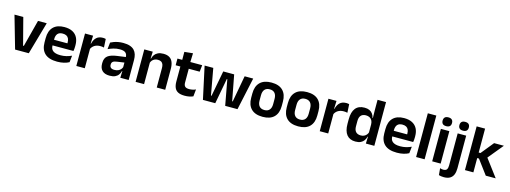

<svg xmlns="http://www.w3.org/2000/svg" viewBox="-10 -1653 7443 2803"><g transform="rotate(15 3712.0 -251.0)"><path d="M263.5 -85 369 -490.5H501L361 0H154L13.5 -490.5H146.5L252 -85Z M791 12Q665 12 603.5 -46Q542 -104 542 -214V-278Q542 -387 599.5 -445.5Q657 -504 766.5 -504Q840.5 -504 890 -478Q939.5 -452 964.2 -404.2Q989 -356.5 989 -290V-272.5Q989 -254.5 987.2 -235.8Q985.5 -217 982.5 -200.5H866.5Q868 -228 868.2 -252.8Q868.5 -277.5 868.5 -297.5Q868.5 -332 857.5 -356.2Q846.5 -380.5 824 -393Q801.5 -405.5 766.5 -405.5Q715 -405.5 690.5 -377Q666 -348.5 666 -296V-250.5L666.5 -236V-197.5Q666.5 -174.5 673.8 -155Q681 -135.5 698 -121.2Q715 -107 743.2 -99Q771.5 -91 814 -91Q860 -91 901.8 -101.2Q943.5 -111.5 981 -129L970 -28Q936.5 -9.5 891.2 1.2Q846 12 791 12ZM610 -200.5V-285.5H956.5V-200.5Z M1204 -285 1171.5 -370.5H1202.5Q1216 -430 1251.5 -464Q1287 -498 1350 -498Q1363 -498 1373.5 -496.2Q1384 -494.5 1392.5 -492L1399.5 -364Q1388.5 -367.5 1374 -369.2Q1359.5 -371 1343.5 -371Q1292.5 -371 1256.8 -348.5Q1221 -326 1204 -285ZM1079.5 0V-490.5H1201.5L1196 -340L1207.5 -335.5V0Z M1744 0 1748.5 -120 1745 -131V-284.5L1744.5 -306.5Q1744.5 -354.5 1718.2 -377Q1692 -399.5 1632.5 -399.5Q1582 -399.5 1537.8 -386.2Q1493.5 -373 1456 -355.5L1467 -457.5Q1489 -469 1517.2 -479.2Q1545.5 -489.5 1580.5 -496Q1615.5 -502.5 1656 -502.5Q1716 -502.5 1757.5 -488.2Q1799 -474 1823.8 -447.5Q1848.5 -421 1859.5 -384.2Q1870.5 -347.5 1870.5 -303V0ZM1583.5 11.5Q1510.5 11.5 1472.2 -25Q1434 -61.5 1434 -129V-143Q1434 -214.5 1478 -248.8Q1522 -283 1617.5 -296L1756.5 -315L1764 -232.5L1636 -214Q1594 -208.5 1576.2 -194Q1558.5 -179.5 1558.5 -151.5V-146.5Q1558.5 -119 1575.8 -103.8Q1593 -88.5 1630 -88.5Q1663 -88.5 1686.5 -99Q1710 -109.5 1725.2 -126.8Q1740.5 -144 1747 -165.5L1765 -102H1743Q1735 -70.5 1717.2 -44.8Q1699.5 -19 1667.5 -3.8Q1635.5 11.5 1583.5 11.5Z M2295 0V-294.5Q2295 -325.5 2286.8 -348Q2278.5 -370.5 2259.5 -383Q2240.5 -395.5 2207.5 -395.5Q2178.5 -395.5 2156.8 -385Q2135 -374.5 2121.2 -356.8Q2107.5 -339 2100.5 -316.5L2080.5 -386.5H2104.5Q2112.5 -419 2131.2 -445Q2150 -471 2182.2 -486.2Q2214.5 -501.5 2263 -501.5Q2319.5 -501.5 2354.5 -480.2Q2389.5 -459 2406.2 -417Q2423 -375 2423 -313V0ZM1975.5 0V-490.5H2103.5L2098.5 -371L2103.5 -360.5V0Z M2718.5 10.5Q2656 10.5 2618.8 -8.2Q2581.5 -27 2565 -65Q2548.5 -103 2548.5 -158.5V-444.5H2675.5V-177.5Q2675.5 -137.5 2693.8 -118.8Q2712 -100 2758 -100Q2785 -100 2810 -105.8Q2835 -111.5 2856 -121L2845 -14Q2820 -2.5 2787.8 4Q2755.5 10.5 2718.5 10.5ZM2477.5 -385.5V-486.5H2851.5L2840.5 -385.5ZM2550 -477 2549.5 -607 2677 -620 2672 -477Z M2993 0 2887 -490.5H3018L3090 -91H3099L3172 -478H3337L3410.5 -91H3419L3492 -490.5H3621.5L3515.5 0H3329.5L3269.5 -324.5L3258.5 -385H3251L3240 -324.5L3179.5 0Z M3897 13.5Q3783 13.5 3724.2 -45Q3665.5 -103.5 3665.5 -211.5V-278Q3665.5 -386.5 3724.2 -445.2Q3783 -504 3897 -504Q4010.5 -504 4069 -445.2Q4127.5 -386.5 4127.5 -278V-211.5Q4127.5 -103.5 4069.2 -45Q4011 13.5 3897 13.5ZM3897 -89Q3947 -89 3973.2 -119Q3999.5 -149 3999.5 -205V-284.5Q3999.5 -341.5 3973.2 -371.8Q3947 -402 3897 -402Q3846.5 -402 3820.2 -371.8Q3794 -341.5 3794 -284.5V-205Q3794 -149 3820.2 -119Q3846.5 -89 3897 -89Z M4434.5 13.5Q4320.5 13.5 4261.8 -45Q4203 -103.5 4203 -211.5V-278Q4203 -386.5 4261.8 -445.2Q4320.5 -504 4434.5 -504Q4548 -504 4606.5 -445.2Q4665 -386.5 4665 -278V-211.5Q4665 -103.5 4606.8 -45Q4548.5 13.5 4434.5 13.5ZM4434.5 -89Q4484.5 -89 4510.8 -119Q4537 -149 4537 -205V-284.5Q4537 -341.5 4510.8 -371.8Q4484.5 -402 4434.5 -402Q4384 -402 4357.8 -371.8Q4331.5 -341.5 4331.5 -284.5V-205Q4331.5 -149 4357.8 -119Q4384 -89 4434.5 -89Z M4883 -285 4850.5 -370.5H4881.5Q4895 -430 4930.5 -464Q4966 -498 5029 -498Q5042 -498 5052.5 -496.2Q5063 -494.5 5071.5 -492L5078.5 -364Q5067.5 -367.5 5053 -369.2Q5038.5 -371 5022.5 -371Q4971.5 -371 4935.8 -348.5Q4900 -326 4883 -285ZM4758.5 0V-490.5H4880.5L4875 -340L4886.5 -335.5V0Z M5298.5 11.5Q5212 11.5 5167 -44.5Q5122 -100.5 5122 -209.5V-277Q5122 -387.5 5167.5 -444.5Q5213 -501.5 5303 -501.5Q5347 -501.5 5377.2 -487.5Q5407.5 -473.5 5426.2 -447.5Q5445 -421.5 5452.5 -386.5H5490L5457.5 -291.5Q5456.5 -326 5443.2 -349.8Q5430 -373.5 5406.5 -386Q5383 -398.5 5351 -398.5Q5302.5 -398.5 5276.8 -370.5Q5251 -342.5 5251 -287V-206Q5251 -151 5276.8 -123Q5302.5 -95 5352 -95Q5380 -95 5402 -105.5Q5424 -116 5438.8 -134.2Q5453.5 -152.5 5460 -175.5L5490.5 -104H5454.5Q5446.5 -72 5428.5 -45.8Q5410.5 -19.5 5379 -4Q5347.5 11.5 5298.5 11.5ZM5455.5 0 5460 -120 5457.5 -148.5V-349L5458 -369.5L5455.5 -510V-661H5583.5V0Z M5925.5 12Q5799.5 12 5738 -46Q5676.5 -104 5676.5 -214V-278Q5676.5 -387 5734 -445.5Q5791.5 -504 5901 -504Q5975 -504 6024.5 -478Q6074 -452 6098.8 -404.2Q6123.5 -356.5 6123.5 -290V-272.5Q6123.5 -254.5 6121.8 -235.8Q6120 -217 6117 -200.5H6001Q6002.5 -228 6002.8 -252.8Q6003 -277.5 6003 -297.5Q6003 -332 5992 -356.2Q5981 -380.5 5958.5 -393Q5936 -405.5 5901 -405.5Q5849.5 -405.5 5825 -377Q5800.5 -348.5 5800.5 -296V-250.5L5801 -236V-197.5Q5801 -174.5 5808.2 -155Q5815.5 -135.5 5832.5 -121.2Q5849.5 -107 5877.8 -99Q5906 -91 5948.5 -91Q5994.5 -91 6036.2 -101.2Q6078 -111.5 6115.5 -129L6104.5 -28Q6071 -9.5 6025.8 1.2Q5980.5 12 5925.5 12ZM5744.5 -200.5V-285.5H6091V-200.5Z M6215 0V-661H6343.5V0Z M6458 0V-490.5H6586V0ZM6522 -548.5Q6485.5 -548.5 6468.2 -565.8Q6451 -583 6451 -613.5V-616Q6451 -646.5 6468.2 -664Q6485.5 -681.5 6522 -681.5Q6558 -681.5 6575.5 -664Q6593 -646.5 6593 -616V-613.5Q6593 -582.5 6575.5 -565.5Q6558 -548.5 6522 -548.5Z M6712 -83.5V-490.5H6840.5V-83.5ZM6776 -548.5Q6739.5 -548.5 6722.2 -565.8Q6705 -583 6705 -613.5V-616Q6705 -646.5 6722.2 -664Q6739.5 -681.5 6776 -681.5Q6812.5 -681.5 6829.8 -664Q6847 -646.5 6847 -616V-613.5Q6847 -582.5 6829.8 -565.5Q6812.5 -548.5 6776 -548.5ZM6679.5 180Q6657.5 180 6638.2 176.8Q6619 173.5 6605 169L6595.5 66.5Q6606.5 71 6619 73.5Q6631.5 76 6644.5 76Q6684.5 76 6698.2 54.8Q6712 33.5 6712 -4.5V-120H6840.5V3.5Q6840.5 57.5 6825 97Q6809.5 136.5 6774.2 158.2Q6739 180 6679.5 180Z M7268 0 7107 -216H7063.5V-299.5H7107.5L7262.5 -490.5H7410.5L7211.5 -249V-275L7418 0ZM6953 0V-661H7080.5V0Z"/></g></svg>

Font: Anek Odia Medium SemiBold
Style: Regular
Weight: 600
Version: Version 1.003